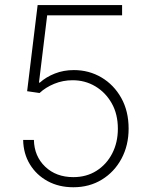

<svg xmlns="http://www.w3.org/2000/svg" viewBox="-20 -748 601 777"><path d="M276.9 9.8Q218.3 9.8 172.9 -14.9Q127.4 -39.6 101.1 -82.8Q74.7 -126 73.7 -181.6H117.2Q118.7 -115.7 162.8 -73.5Q207 -31.2 276.9 -31.2Q330.1 -31.2 370.6 -56.9Q411.1 -82.5 434.1 -127Q457 -171.4 457 -227.1Q457 -286.1 432.1 -330.1Q407.2 -374 365.7 -398.7Q324.2 -423.3 273.9 -423.3Q234.4 -423.3 199.5 -408.9Q164.6 -394.5 140.1 -371.6L89.8 -378.9L132.3 -727.5H474.1V-686H170.9L137.7 -413.6H141.1Q166.5 -436.5 201.9 -450.4Q237.3 -464.4 278.8 -464.4Q340.3 -464.4 390.6 -434.6Q440.9 -404.8 470.7 -351.6Q500.5 -298.3 500.5 -227.5Q500.5 -159.7 471.7 -106Q442.9 -52.2 392.3 -21.2Q341.8 9.8 276.9 9.8Z"/></svg>

Font: Inter Tight ExtraLight
Style: Regular
Weight: 250
Designer: Rasmus Andersson
Foundry: rsms
Version: Version 3.004